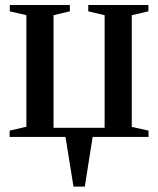

<svg xmlns="http://www.w3.org/2000/svg" viewBox="-20 -532 614 746"><path d="M265.5 193 234.5 0H17.5V-24.5L82.5 -39.5V-473L18 -488V-512.5H251.5V-488L188 -473V-35.5H386.5V-473L323 -488V-512.5H556.5V-488L492 -473V-39L557 -24.5V0H340L309.5 193Z"/></svg>

Font: Merriweather 120pt Medium
Style: Regular
Weight: 500
Version: Version 2.100